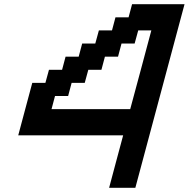

<svg xmlns="http://www.w3.org/2000/svg" viewBox="-20 -895 899 915"><path d="M500 0H625Q664.1 -146 742.2 -437.5Q820.3 -729 859.4 -875H609.4L592.8 -812.5H530.3L513.7 -750H451.2L434.1 -687.5H371.6L355 -625H292.5L275.9 -562.5H213.4L196.3 -500H133.8Q122.6 -458 100.3 -375Q78.1 -292 66.9 -250H566.9Q555.7 -208.5 533.4 -125.2Q511.2 -42 500 0ZM600.6 -375H225.6L242.2 -437.5H304.7L321.3 -500H383.8L400.9 -562.5H463.4L480 -625H542.5L559.1 -687.5H621.6L638.7 -750H701.2Q684.6 -687.5 651.1 -562.5Q617.7 -437.5 600.6 -375Z"/></svg>

Font: Faithful 32x
Style: Oblique
Weight: 400
Foundry: Faithful Resource Pack
Version: Version 1.0; January 27, 2023